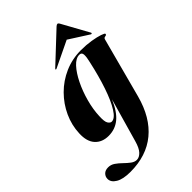

<svg xmlns="http://www.w3.org/2000/svg" viewBox="-325 -758 1106 1106"><g transform="rotate(-45 227.5 -205.5)"><path d="M397 -32Q360.5 104 275 174.5Q189.5 245 59 245Q-1 245 -32.2 226.2Q-63.5 207.5 -63.5 180Q-63.5 161.5 -50.5 148.2Q-37.5 135 -13.5 135Q8.5 135 27.5 148.2Q46.5 161.5 64 178.8Q81.5 196 98.8 209Q116 222 134 222Q154 222 172.5 202.8Q191 183.5 203.5 138.5L279 -126Q248.5 -54.5 209.2 -22.5Q170 9.5 117 9.5Q64.5 9.5 34.2 -23.8Q4 -57 7 -121Q9.5 -185.5 36.8 -245Q64 -304.5 110.8 -351.5Q157.5 -398.5 219.5 -425.8Q281.5 -453 353 -453Q396 -453 434.2 -446.8Q472.5 -440.5 496 -432.5Q519.5 -424.5 519.5 -419.5Q519.5 -411 508.2 -410Q497 -409 494.5 -398.5ZM159 -110Q156.5 -66 166.2 -51Q176 -36 187.5 -36Q213.5 -36 241 -79.8Q268.5 -123.5 294 -198.5Q319.5 -273.5 340 -367Q348.5 -401 347.5 -421Q346.5 -441 327.5 -441Q299 -441 270.2 -409.8Q241.5 -378.5 217 -328.5Q192.5 -278.5 176.8 -220.8Q161 -163 159 -110ZM179.5 -477.5Q173.5 -474.5 171 -476.5Q169.5 -479 174 -483.5L350 -648.5Q358 -656 364 -656Q369.5 -656 374 -648.5L465 -483.5Q468 -479 463.5 -476.5Q461.5 -474.5 456.5 -477.5L337.5 -553.5Z"/></g></svg>

Font: Fraunces 144pt S000
Style: Bold Italic
Weight: 700
Italic angle: -16°
Version: Version 1.000; ttfautohint (v1.8.3)